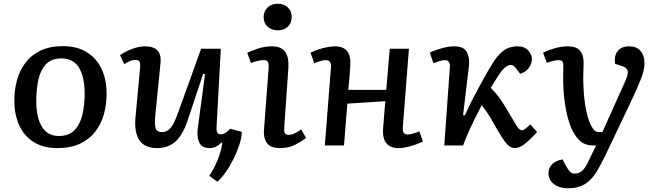

<svg xmlns="http://www.w3.org/2000/svg" viewBox="-20 -782 3538 1032"><path d="M288 14Q214 14 162 -18Q110 -50 83.5 -108Q57 -166 57 -242Q57 -299 71.5 -351.5Q86 -404 117 -445Q148 -486 198 -510Q248 -534 320 -534Q393 -534 445.5 -502Q498 -470 525.5 -412.5Q553 -355 553 -278Q553 -221 538.5 -168.5Q524 -116 492.5 -75Q461 -34 410.5 -10Q360 14 288 14ZM296 -51Q351 -51 381.5 -83.5Q412 -116 423.5 -168Q435 -220 435 -278Q435 -369 404.5 -418.5Q374 -468 310 -468Q257 -468 227.5 -437Q198 -406 186.5 -354.5Q175 -303 175 -239Q175 -150 205.5 -100.5Q236 -51 296 -51Z M625 -485Q638 -495 661 -506.5Q684 -518 710 -525.5Q736 -533 759 -533Q851 -533 843 -445L814 -155Q810 -111 817 -91.5Q824 -72 851 -72Q878 -72 897 -94Q916 -116 940 -184L1061 -520H1167L1144 -99Q1141 -60 1166 -60Q1180 -60 1193 -69Q1206 -78 1218 -90L1280 -73Q1279 -42 1266.5 -4Q1254 34 1235 72.5Q1216 111 1193 143.5Q1170 176 1148 195L1105 163Q1129 128 1149.5 78Q1170 28 1175 -14L1170 -16Q1158 -3 1142.5 5.5Q1127 14 1106 14Q1065 14 1051 -16Q1037 -46 1043 -92L1082 -383L1072 -385L990 -139Q963 -57 923.5 -21.5Q884 14 824 14Q758 14 729.5 -28Q701 -70 708 -149L733 -418Q735 -441 730 -450.5Q725 -460 707 -460Q682 -460 648 -437Z M1397 -690Q1397 -721 1418 -741.5Q1439 -762 1473 -762Q1506 -762 1527 -742Q1548 -722 1548 -691Q1548 -659 1527.5 -639Q1507 -619 1474 -619Q1440 -619 1418.5 -638.5Q1397 -658 1397 -690ZM1424 -418Q1425 -441 1419.5 -450Q1414 -459 1397 -459Q1384 -459 1367.5 -455.5Q1351 -452 1329 -443L1309 -498Q1330 -509 1367 -521Q1404 -533 1442 -533Q1492 -533 1513 -503Q1534 -473 1530 -416L1508 -100Q1506 -78 1510.5 -67.5Q1515 -57 1533 -57Q1557 -57 1599 -86L1625 -41Q1606 -25 1569.5 -5.5Q1533 14 1486 14Q1433 14 1414 -14.5Q1395 -43 1399 -85Z M2051 -238 1847 -225 1829 0H1726L1759 -421Q1762 -459 1730 -459Q1711 -459 1669 -442L1649 -499Q1665 -507 1688 -515Q1711 -523 1736 -528Q1761 -533 1780 -533Q1870 -533 1863 -430Q1861 -396 1858 -361.5Q1855 -327 1852 -299H2056L2075 -520H2178L2145 -97Q2144 -77 2150 -68Q2156 -59 2173 -59Q2191 -59 2234 -76L2253 -22Q2227 -8 2189 3Q2151 14 2123 14Q2032 14 2039 -91Z M2469 -163 2479 -162Q2498 -207 2525 -258.5Q2552 -310 2578 -356.5Q2604 -403 2622 -432Q2653 -485 2685.5 -509Q2718 -533 2761 -533Q2800 -533 2819.5 -510.5Q2839 -488 2839 -466Q2839 -441 2823.5 -418.5Q2808 -396 2776 -385L2755 -413Q2741 -433 2726 -433Q2716 -433 2704.5 -426.5Q2693 -420 2679 -404Q2669 -392 2653 -367Q2637 -342 2618 -310Q2632 -296 2644.5 -281.5Q2657 -267 2671.5 -246Q2686 -225 2706 -191Q2739 -137 2754.5 -109.5Q2770 -82 2786 -82Q2794 -82 2806 -91.5Q2818 -101 2830 -114L2867 -72Q2829 -31 2800.5 -8.5Q2772 14 2747 14Q2730 14 2715 2Q2700 -10 2679.5 -41.5Q2659 -73 2626 -132Q2612 -157 2597.5 -178.5Q2583 -200 2569 -216Q2539 -160 2511 -100Q2483 -40 2469 0H2368L2398 -420Q2401 -459 2371 -459Q2352 -459 2310 -442L2290 -499Q2313 -511 2352 -522Q2391 -533 2423 -533Q2471 -533 2488 -503.5Q2505 -474 2501 -431Z M3232 57Q3209 105 3184.5 144.5Q3160 184 3124.5 207Q3089 230 3032 230Q2987 230 2957.5 207.5Q2928 185 2928 149Q2928 120 2948.5 100Q2969 80 3004 75L3020 106Q3035 132 3044 141.5Q3053 151 3070 151Q3094 151 3111.5 134Q3129 117 3149 72L3184 0H3172Q3136 0 3113 -13.5Q3090 -27 3069 -59Q3050 -88 3036 -135Q3022 -182 3014.5 -240.5Q3007 -299 3007 -361Q3007 -377 3007.5 -395.5Q3008 -414 3008 -429Q3008 -447 3001.5 -453Q2995 -459 2982 -459Q2970 -459 2951 -454Q2932 -449 2919 -444L2899 -499Q2918 -509 2956 -521Q2994 -533 3033 -533Q3077 -533 3097 -510Q3117 -487 3117 -444Q3117 -427 3116 -409.5Q3115 -392 3115 -369Q3115 -287 3125 -220Q3135 -153 3156 -109Q3168 -86 3177.5 -79Q3187 -72 3201 -72H3218L3340 -344Q3357 -381 3354 -399.5Q3351 -418 3323 -427L3286 -439Q3280 -482 3300 -507.5Q3320 -533 3362 -533Q3401 -533 3422.5 -508.5Q3444 -484 3444 -444Q3445 -410 3427 -362.5Q3409 -315 3370 -233Z"/></svg>

Font: Literata 7pt Medium
Style: Italic
Weight: 500
Italic angle: -2°
Designer: Latin by Veronika Burian and Jose Scaglione. Greek by Irene Vlachou. Cyrillic by Vera Evstafieva
Foundry: TypeTogether
Version: Version 3.002